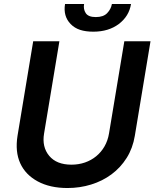

<svg xmlns="http://www.w3.org/2000/svg" viewBox="-20 -935 777 966"><path d="M68.2 -252.1 147 -727.3H278.8L201.7 -263.1Q190.3 -195.7 227.6 -150.9Q264.6 -106.5 339.5 -106.5Q375.7 -106.5 407.5 -117.5Q439.3 -128.6 464.1 -149Q489 -169.4 505.7 -198.3Q522.4 -227.3 528.4 -263.1L605.5 -727.3H737.2L658.4 -252.1Q648.1 -189.3 617.2 -140.3Q586.3 -91.3 540.8 -57.7Q495.4 -24.1 438.6 -6.6Q381.7 11 319.6 11Q231.5 11 169.7 -22.4Q108 -55.8 81.7 -113.8Q55.4 -171.9 68.2 -252.1ZM307.2 -914.8H403.1Q398.4 -889.2 411.2 -869.3Q424 -849.1 462 -849.1Q500.4 -849.1 519.2 -869Q538.4 -889.2 543 -914.8H639.2Q629.3 -853.3 577.8 -814.3Q526.3 -775.6 449.6 -775.6Q410.9 -775.6 382.8 -784.8Q354.8 -794 335.2 -814.3Q297.2 -853.7 307.2 -914.8Z"/></svg>

Font: Inter P Semi Bold
Style: Italic
Weight: 600
Italic angle: 9.39999°
Designer: Rasmus Andersson
Foundry: rsms
Version: Version 3.018;git-588b23468